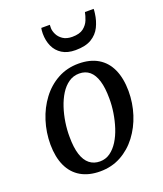

<svg xmlns="http://www.w3.org/2000/svg" viewBox="-149 -905 862 1015"><g transform="rotate(-20 282.0 -398.0)"><path d="M324.5 -564Q389 -564 433.5 -537.5Q478 -511 501 -460.5Q524 -410 524.5 -337.5Q524.5 -270 504.5 -207.8Q484.5 -145.5 447 -96Q409.5 -46.5 357 -17.8Q304.5 11 239.5 11Q176 11 131.2 -15Q86.5 -41 63.2 -91Q40 -141 39.5 -212Q39.5 -280.5 59.5 -343.5Q79.5 -406.5 116.8 -456.2Q154 -506 206.8 -535Q259.5 -564 324.5 -564ZM310 -513.5Q277 -513.5 250.8 -495.2Q224.5 -477 205.2 -446.2Q186 -415.5 173.2 -376.8Q160.5 -338 154.2 -296.5Q148 -255 148.5 -216Q148.5 -156 161 -116.8Q173.5 -77.5 197.8 -58.2Q222 -39 256 -39Q288.5 -39 314 -57.2Q339.5 -75.5 358.8 -106.2Q378 -137 390.5 -175.5Q403 -214 409.5 -255.5Q416 -297 415.5 -335.5Q415.5 -395 403.5 -434.5Q391.5 -474 368.2 -493.8Q345 -513.5 310 -513.5ZM336 -636Q290.5 -636 260.8 -654.8Q231 -673.5 216.5 -705.5Q202 -737.5 202 -777.5Q202 -788.5 203 -796.5Q204 -804.5 205 -808.5H253Q253 -804.5 252.8 -800.2Q252.5 -796 252.5 -790.5Q252.5 -774.5 261.8 -755Q271 -735.5 291.2 -721.8Q311.5 -708 343.5 -708Q385 -708 406.8 -725Q428.5 -742 437.8 -765.5Q447 -789 450.5 -808.5H499.5Q499.5 -804.5 499.2 -797.8Q499 -791 497.5 -783Q492.5 -743.5 476 -710Q459.5 -676.5 426 -656.2Q392.5 -636 336 -636Z"/></g></svg>

Font: Merriweather 28pt
Style: Italic
Weight: 400
Italic angle: -7.8°
Version: Version 2.101